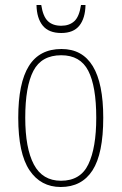

<svg xmlns="http://www.w3.org/2000/svg" viewBox="-20 -738 486 768"><path d="M223 10Q143 10 98 -57Q53 -124 53 -267Q53 -406 95.5 -474Q138 -542 226 -542Q393 -542 393 -267Q393 -123 350 -56.5Q307 10 223 10ZM224 -15Q302 -15 333.5 -81Q365 -147 365 -267Q365 -393 333 -455Q301 -517 225 -517Q146 -517 113.5 -454.5Q81 -392 81 -267Q81 -145 115.5 -80Q150 -15 224 -15ZM225 -606Q175 -606 151 -635.5Q127 -665 126 -718H145Q152 -672 171.5 -653.5Q191 -635 225 -635Q257 -635 277 -653Q297 -671 304 -718H322Q321 -665 297.5 -635.5Q274 -606 225 -606Z"/></svg>

Font: Noto Serif Condensed Thin
Style: Regular
Weight: 100
Width: 3
Designer: Monotype Design Team
Foundry: Monotype Imaging Inc.
Version: Version 2.013; ttfautohint (v1.8.4.7-5d5b)